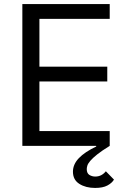

<svg xmlns="http://www.w3.org/2000/svg" viewBox="-20 -718 640 945"><path d="M90 -698H520V-625H174V-390H508V-317H174V-73H520V0Q481 24 458.5 42Q436 60 424.5 73.5Q413 87 410 97Q407 107 407 114Q407 135 420 143Q433 151 449 151Q480 151 501 125L541 166Q531 183 508.5 195Q486 207 448 207Q402 207 370.5 187Q339 167 339 127Q339 91 368 60.5Q397 30 454 3L453 0H90Z"/></svg>

Font: IBM Plex Mono
Style: Regular
Weight: 400
Monospace: yes
Designer: Mike Abbink, Paul van der Laan, Pieter van Rosmalen
Foundry: Bold Monday
Version: Version 2.3